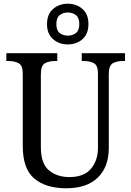

<svg xmlns="http://www.w3.org/2000/svg" viewBox="-20 -999 704 1029"><path d="M335 10Q226 10 164 -42Q102 -94 102 -216V-604Q102 -649 79.5 -660.5Q57 -672 26 -672H14V-714H287V-672H275Q243 -672 221 -660Q199 -648 199 -600V-210Q199 -123 242 -86.5Q285 -50 352 -50Q430 -50 467.5 -94.5Q505 -139 505 -207V-604Q505 -649 483 -660.5Q461 -672 430 -672H418V-714H650V-672H638Q606 -672 584.5 -660Q563 -648 563 -600V-205Q563 -105 504.5 -47.5Q446 10 335 10ZM343 -761Q297 -761 264.5 -789Q232 -817 232 -870Q232 -923 264.5 -951Q297 -979 343 -979Q390 -979 422 -951Q454 -923 454 -870Q454 -817 422 -789Q390 -761 343 -761ZM343 -808Q369 -808 387 -822Q405 -836 405 -870Q405 -904 387 -918Q369 -932 343 -932Q318 -932 300 -918Q282 -904 282 -870Q282 -836 300 -822Q318 -808 343 -808Z"/></svg>

Font: Noto Serif Hebrew SemiCondensed
Style: Regular
Weight: 400
Width: 4
Designer: Monotype Design Team
Foundry: Monotype Imaging Inc.
Version: Version 2.004; ttfautohint (v1.8.4.7-5d5b)